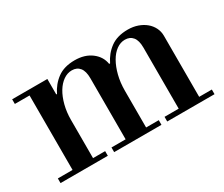

<svg xmlns="http://www.w3.org/2000/svg" viewBox="-84 -677 1044 893"><g transform="rotate(-30 438.0 -231.0)"><path d="M27 -450H216V-367H220Q240 -409 276 -435.5Q312 -462 369 -462Q423 -462 458.5 -435Q494 -408 500 -367H505Q525 -409 561 -435.5Q597 -462 654 -462Q683 -462 707 -453.5Q731 -445 748.5 -430.5Q766 -416 776 -396Q786 -376 786 -353V-25H854V0H600V-25H676V-353Q676 -391 661 -409.5Q646 -428 619 -428Q595 -428 573.5 -412.5Q552 -397 536 -369Q520 -341 510.5 -303.5Q501 -266 501 -222V-25H569V0H315V-25H391V-353Q391 -391 376 -409.5Q361 -428 334 -428Q310 -428 288.5 -413Q267 -398 251 -371.5Q235 -345 225.5 -308.5Q216 -272 216 -230V-25H281V0H27V-25H106V-425H27Z"/></g></svg>

Font: Libre Bodoni
Style: Regular
Weight: 400
Designer: Pablo Impallari, Rodrigo Fuenzalida
Foundry: Pablo Impallari, Rodrigo Fuenzalida
Version: Version 1.001; ttfautohint (v1.5.65-e2d9)